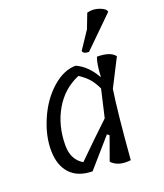

<svg xmlns="http://www.w3.org/2000/svg" viewBox="-142 -868 821 963"><g transform="rotate(-20 268.5 -386.5)"><path d="M321 -163 190 -13Q113 -14 72 -58Q31 -102 30 -180.5Q29 -259 66 -344.5Q103 -430 165 -485Q227 -540 291 -540Q350 -514 390 -443L391 -446Q394 -512 407 -546Q478 -546 502 -514L427 -367Q409 -251 389 0Q321 8 287 -29L332 -154ZM106 -181Q106 -105 162 -72Q253 -162 338 -242L372 -389Q356 -423 338 -444Q320 -465 287 -487Q202 -452 154 -369.5Q106 -287 106 -181ZM537 -738 378 -582Q348 -582 345 -599L407 -692L437 -770Q469 -779 502.5 -767Q536 -755 537 -738Z"/></g></svg>

Font: Tillana
Style: Regular
Weight: 400
Designer: Lipi Raval (Devanagari, Latin), Jonny Pinhorn (Latin)
Foundry: Indian Type Foundry
Version: Version 2.002;PS 1.0;hotconv 1.0.79;makeotf.lib2.5.61930; tt